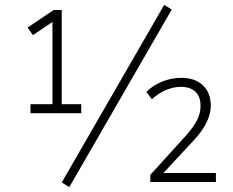

<svg xmlns="http://www.w3.org/2000/svg" viewBox="-20 -746 957 787"><path d="M105 -282V-319H195V-656L115 -602L93 -633L200 -705H233V-319H313V-282ZM264 21 233 2 653 -726 684 -707ZM596 0V-29L742 -190Q774 -226 788 -254Q802 -282 802 -312Q802 -350 781 -370Q760 -390 721 -390Q691 -390 659 -376.5Q627 -363 603 -339L580 -369Q606 -396 644.5 -411.5Q683 -427 723 -427Q779 -427 811.5 -396.5Q844 -366 844 -313Q844 -247 778 -175L650 -37H865V0Z"/></svg>

Font: Nunito Sans ExtraLight
Style: Regular
Weight: 200
Designer: Vernon Adams
Foundry: Vernon Adams
Version: Version 3.006; ttfautohint (v1.8.3)